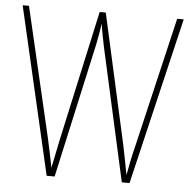

<svg xmlns="http://www.w3.org/2000/svg" viewBox="-51 -831 817 817"><g transform="rotate(5 357.0 -423.0)"><path d="M701 -780H673L542 -222C531 -179 524 -143 516 -99C507 -146 502 -173 492 -222L368 -780H342L220 -223C214 -196 204 -146 195 -102C190 -127 183 -165 170 -223L40 -780H13L178 -66H212L339 -640C345 -672 349 -690 355 -731C361 -689 366 -670 373 -633L499 -66H532Z"/></g></svg>

Font: Noto Sans Malayalam UI Condensed Thin
Style: Regular
Weight: 100
Width: 3
Designer: Jelle Bosma - Monotype Design Team
Foundry: Monotype Imaging Inc.
Version: Version 2.104